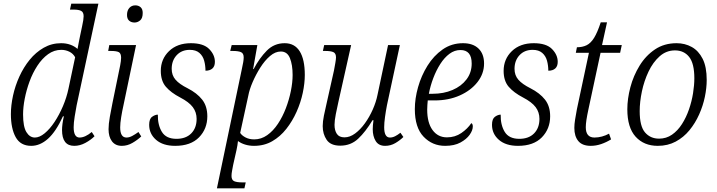

<svg xmlns="http://www.w3.org/2000/svg" viewBox="-20 -780 3886 1040"><path d="M149 10Q91 10 65 -37Q39 -84 39 -162Q39 -209 50.5 -262Q62 -315 85 -365.5Q108 -416 141 -456.5Q174 -497 217 -521.5Q260 -546 311 -546Q338 -546 360.5 -538Q383 -530 400 -515Q403 -531 406.5 -549.5Q410 -568 413 -582L425 -639Q433 -675 433 -692Q433 -714 419.5 -721Q406 -728 380 -728H359L366 -760H513L395 -209Q390 -183 384.5 -148.5Q379 -114 379 -91Q379 -35 411 -35Q441 -35 477 -65L492 -42Q472 -22 442.5 -6Q413 10 382 10Q316 10 316 -76Q316 -90 318.5 -109.5Q321 -129 326 -150H321Q283 -67 240 -28.5Q197 10 149 10ZM169 -35Q194 -35 222 -58Q250 -81 275.5 -119.5Q301 -158 321 -205Q341 -252 351 -300L387 -470Q376 -490 355.5 -500Q335 -510 312 -510Q273 -510 240.5 -486.5Q208 -463 182.5 -424Q157 -385 140 -338.5Q123 -292 114 -245.5Q105 -199 105 -160Q105 -94 123 -64.5Q141 -35 169 -35Z M709 -658Q691 -658 679.5 -668Q668 -678 668 -699Q668 -723 680.5 -737Q693 -751 713 -751Q730 -751 741.5 -741Q753 -731 753 -710Q753 -681 739 -669.5Q725 -658 709 -658ZM640 10Q605 10 586.5 -14.5Q568 -39 568 -80Q568 -108 575 -147.5Q582 -187 589 -221L631 -426Q633 -437 634.5 -448Q636 -459 636 -467Q636 -491 623.5 -497.5Q611 -504 581 -504H566L572 -536H717L648 -206Q642 -180 636.5 -146Q631 -112 631 -90Q631 -35 665 -35Q680 -35 696 -43.5Q712 -52 730 -65L745 -41Q725 -22 697.5 -6Q670 10 640 10Z M929 10Q863 10 825.5 -22.5Q788 -55 788 -104Q788 -136 804 -147.5Q820 -159 835 -159Q834 -103 857 -65.5Q880 -28 936 -28Q987 -28 1016 -57.5Q1045 -87 1045 -136Q1045 -172 1024.5 -199.5Q1004 -227 956 -252Q906 -278 878.5 -310Q851 -342 851 -396Q851 -460 895.5 -503Q940 -546 1014 -546Q1082 -546 1113 -514.5Q1144 -483 1144 -445Q1144 -421 1130.5 -409Q1117 -397 1093 -397Q1093 -425 1086 -451Q1079 -477 1060 -493.5Q1041 -510 1008 -510Q964 -510 937 -481Q910 -452 910 -407Q910 -372 931 -348Q952 -324 996 -302Q1047 -276 1075 -240.5Q1103 -205 1103 -150Q1103 -82 1058 -36Q1013 10 929 10Z M1290 -406Q1300 -449 1300 -469Q1300 -491 1285.5 -497.5Q1271 -504 1241 -504H1227L1235 -536H1374L1351 -406H1354Q1385 -465 1425 -505.5Q1465 -546 1522 -546Q1576 -546 1603.5 -502Q1631 -458 1631 -374Q1631 -329 1620 -277Q1609 -225 1586.5 -174.5Q1564 -124 1531 -82Q1498 -40 1454.5 -15Q1411 10 1356 10Q1330 10 1307.5 3Q1285 -4 1269 -16Q1268 -6 1266 7Q1264 20 1261 33L1243 113Q1241 125 1237.5 142.5Q1234 160 1234 173Q1234 195 1248.5 201.5Q1263 208 1294 208H1311L1304 240H1155ZM1357 -25Q1395 -25 1427.5 -48Q1460 -71 1485.5 -109.5Q1511 -148 1528.5 -194Q1546 -240 1555.5 -287Q1565 -334 1565 -374Q1565 -429 1550.5 -465Q1536 -501 1501 -501Q1471 -501 1442.5 -476.5Q1414 -452 1390 -414Q1366 -376 1348.5 -335.5Q1331 -295 1325 -262L1281 -60Q1290 -46 1310 -35.5Q1330 -25 1357 -25Z M2066 10Q2031 10 2015 -16Q1999 -42 1999 -80Q1999 -99 2003 -129H1998Q1960 -66 1920 -28.5Q1880 9 1823 9Q1771 9 1749.5 -22.5Q1728 -54 1728 -97Q1728 -121 1734.5 -153.5Q1741 -186 1748 -215L1789 -398Q1793 -419 1796.5 -439.5Q1800 -460 1800 -469Q1800 -491 1786 -497.5Q1772 -504 1742 -504H1729L1736 -536H1882L1813 -228Q1806 -198 1799 -162Q1792 -126 1792 -104Q1792 -74 1804.5 -55Q1817 -36 1846 -36Q1875 -36 1903.5 -57Q1932 -78 1956.5 -112Q1981 -146 1999 -186.5Q2017 -227 2025 -267L2082 -536H2146L2076 -210Q2070 -179 2065.5 -146.5Q2061 -114 2061 -91Q2061 -35 2092 -35Q2106 -35 2120 -42Q2134 -49 2149 -61L2165 -38Q2147 -20 2121.5 -5Q2096 10 2066 10Z M2391 10Q2322 10 2274.5 -39.5Q2227 -89 2227 -189Q2227 -246 2244.5 -308Q2262 -370 2295.5 -424Q2329 -478 2377.5 -512Q2426 -546 2488 -546Q2542 -546 2572 -517Q2602 -488 2602 -436Q2602 -381 2566.5 -335.5Q2531 -290 2470.5 -263Q2410 -236 2334 -236H2297Q2296 -226 2295 -211.5Q2294 -197 2294 -186Q2294 -115 2323 -75.5Q2352 -36 2401 -36Q2445 -36 2479 -59.5Q2513 -83 2533 -113Q2541 -109 2541 -95Q2541 -74 2524 -50Q2507 -26 2474 -8Q2441 10 2391 10ZM2323 -272Q2383 -272 2431 -292.5Q2479 -313 2507 -350Q2535 -387 2535 -436Q2535 -509 2474 -509Q2442 -509 2414.5 -488.5Q2387 -468 2365 -433.5Q2343 -399 2327 -357Q2311 -315 2303 -272Z M2786 10Q2720 10 2682.5 -22.5Q2645 -55 2645 -104Q2645 -136 2661 -147.5Q2677 -159 2692 -159Q2691 -103 2714 -65.5Q2737 -28 2793 -28Q2844 -28 2873 -57.5Q2902 -87 2902 -136Q2902 -172 2881.5 -199.5Q2861 -227 2813 -252Q2763 -278 2735.5 -310Q2708 -342 2708 -396Q2708 -460 2752.5 -503Q2797 -546 2871 -546Q2939 -546 2970 -514.5Q3001 -483 3001 -445Q3001 -421 2987.5 -409Q2974 -397 2950 -397Q2950 -425 2943 -451Q2936 -477 2917 -493.5Q2898 -510 2865 -510Q2821 -510 2794 -481Q2767 -452 2767 -407Q2767 -372 2788 -348Q2809 -324 2853 -302Q2904 -276 2932 -240.5Q2960 -205 2960 -150Q2960 -82 2915 -36Q2870 10 2786 10Z M3180 10Q3134 10 3112.5 -16Q3091 -42 3091 -87Q3091 -107 3095 -132Q3099 -157 3105 -189L3170 -494H3099L3105 -524Q3135 -524 3157.5 -535Q3180 -546 3198 -575Q3216 -604 3234 -659H3268L3241 -536H3348L3339 -494H3233L3168 -191Q3160 -154 3156.5 -130.5Q3153 -107 3153 -91Q3153 -35 3200 -35Q3220 -35 3240.5 -40.5Q3261 -46 3279 -56L3290 -25Q3264 -9 3236 0.5Q3208 10 3180 10Z M3543 10Q3468 10 3423 -39.5Q3378 -89 3378 -188Q3378 -245 3394.5 -307.5Q3411 -370 3444.5 -424.5Q3478 -479 3528 -512.5Q3578 -546 3645 -546Q3690 -546 3727 -525.5Q3764 -505 3786 -461.5Q3808 -418 3808 -347Q3808 -304 3798 -255.5Q3788 -207 3767 -160Q3746 -113 3714.5 -74.5Q3683 -36 3640 -13Q3597 10 3543 10ZM3550 -29Q3589 -29 3620 -50.5Q3651 -72 3674 -108Q3697 -144 3712 -187.5Q3727 -231 3734 -275Q3741 -319 3741 -356Q3741 -436 3713 -471.5Q3685 -507 3636 -507Q3589 -507 3553 -475Q3517 -443 3493 -392.5Q3469 -342 3457 -285Q3445 -228 3445 -178Q3445 -96 3474 -62.5Q3503 -29 3550 -29Z"/></svg>

Font: Noto Serif SemiCondensed Light
Style: Italic
Weight: 300
Width: 4
Italic angle: -12°
Designer: Monotype Design Team
Foundry: Monotype Imaging Inc.
Version: Version 2.013; ttfautohint (v1.8.4.7-5d5b)